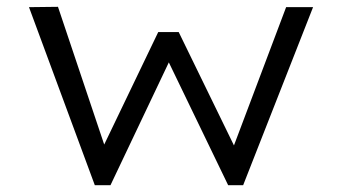

<svg xmlns="http://www.w3.org/2000/svg" viewBox="-20 -543 1003 563"><path d="M258 0 65 -522 150 -523 295 -91 273 -93 444 -449H504L678 -92L656 -90L819 -522H898L693 0H649L449 -414L504 -421L304 0Z"/></svg>

Font: Lexend Tera Light
Style: Regular
Weight: 300
Designer: Bonnie Shaver-Troup, Thomas Jockin
Foundry: Lexend
Version: Version 1.007